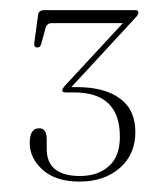

<svg xmlns="http://www.w3.org/2000/svg" viewBox="-20 -720 330 378"><path d="M246.5 -460Q246.5 -416 215.8 -389.2Q185 -362.5 136.5 -362.5Q90 -362.5 64.2 -385.5Q38.5 -408.5 38.5 -438.5Q38.5 -467.5 57 -467.5Q72 -467.5 72 -445.5V-426.5Q72 -373.5 138 -373.5Q172 -373.5 194 -392.5Q216 -411.5 216 -451Q216 -538 126 -538H110Q102.5 -538 102.5 -542Q102.5 -545.5 109 -552.5L222 -674.5H82Q72 -674.5 69.5 -664L61 -633Q59 -626.5 53.5 -626.5Q46.5 -626.5 47.5 -635.5L55 -690.5Q56 -700 67 -700H247Q252.5 -700 252.5 -695Q252.5 -691 247 -685.5L120.5 -548.5H131Q185.5 -548.5 216 -526.2Q246.5 -504 246.5 -460Z"/></svg>

Font: Fraunces 72pt S000 Thin
Style: Regular
Weight: 100
Version: Version 1.000; ttfautohint (v1.8.3)